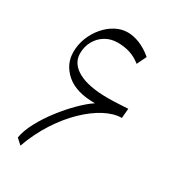

<svg xmlns="http://www.w3.org/2000/svg" viewBox="-182 -841 856 951"><g transform="rotate(30 245.5 -365.0)"><path d="M54.2 -18.1Q61 -60.1 87.9 -110.1Q114.7 -160.2 152.3 -208.7Q189.9 -257.3 229.5 -296.4Q269 -335.4 300.3 -355.5Q191.4 -355.5 136 -404.1Q80.6 -452.6 80.6 -522.9Q80.6 -565.9 96.2 -605Q111.8 -644 138.2 -674.8Q164.6 -705.6 197.8 -723.4Q231 -741.2 266.6 -741.2Q299.8 -741.2 335.7 -726.8Q371.6 -712.4 407.7 -682.1L381.3 -627.9Q352.5 -651.4 320.1 -661.9Q287.6 -672.4 248.5 -672.4Q209 -672.4 178.5 -653.8Q147.9 -635.3 130.4 -603.8Q112.8 -572.3 112.8 -533.2Q112.8 -475.6 171.9 -442.6Q231 -409.7 344.2 -409.7Q356.4 -409.7 376.7 -410.4Q397 -411.1 418.7 -412.4Q440.4 -413.6 457 -414.6L452.1 -359.4Q407.2 -359.4 355.7 -332.3Q304.2 -305.2 253.2 -255.9Q202.1 -206.5 158.4 -138.7Q114.7 -70.8 85.4 10.7Z"/></g></svg>

Font: Pinar DS1 Light
Style: Regular
Weight: 300
Designer: Amin Abedi
Version: Version 3.000